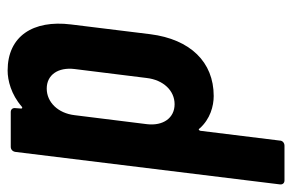

<svg xmlns="http://www.w3.org/2000/svg" viewBox="-148 -592 748 491"><g transform="rotate(90 225.5 -346.0)"><path d="M339 -688 314 -485C313 -481 310 -479 308 -483C284 -510 251 -519 225 -519C138 -519 80 -459 67 -357L42 -154C30 -57 72 8 160 8C185 8 221 -1 252 -28C255 -31 258 -29 257 -25L256 -12C255 -5 259 0 266 0H355C362 0 367 -5 368 -12L451 -688C452 -695 448 -700 441 -700H352C345 -700 339 -695 339 -688ZM206 -92C171 -92 151 -121 156 -163L179 -348C184 -390 211 -419 246 -419C281 -419 302 -390 297 -348L274 -163C269 -121 241 -92 206 -92Z"/></g></svg>

Font: Barlow Condensed SemiBold
Style: Italic
Weight: 600
Width: 3
Italic angle: -7°
Designer: Jeremy Tribby
Foundry: Tribby Type
Version: Version 1.422;hotconv 1.0.109;makeotfexe 2.5.65596